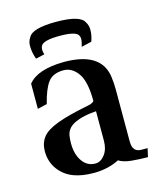

<svg xmlns="http://www.w3.org/2000/svg" viewBox="-93 -650 604 724"><g transform="rotate(-15 208.5 -288.5)"><path d="M192.4 5.9H184.6Q138.7 5.9 106.4 -6.3Q70.8 -19.5 48.6 -49.8Q26.4 -80.1 26.4 -120.6Q26.4 -152.3 43.5 -174.6Q60.5 -196.8 105.2 -213.4Q149.9 -230 230 -245.6Q233.9 -246.1 239.3 -248Q251.5 -253.4 252.4 -257.3Q252.4 -332.5 229.5 -365.2Q206.5 -397.9 172.4 -397.9Q131.3 -397.5 112.3 -372.1Q93.3 -346.7 79.6 -291L42.5 -282.2V-380.4Q78.1 -425.8 179.7 -427.7V-427.2L182.6 -427.7Q325.2 -427.7 341.3 -330.6Q345.2 -304.2 345.2 -278.3V-77.1Q345.2 -55.7 350.6 -46.9Q359.4 -32.2 378.9 -32.2H403.8L396.5 1Q365.2 1 333.7 -2Q302.2 -4.9 283.7 -16.6Q244.1 3.9 192.4 5.9ZM199.2 -26.9Q220.2 -26.9 236.1 -47.9Q252 -68.8 252 -102.1V-216.8Q210 -213.9 183.1 -204.3Q156.2 -194.8 145 -181.9Q133.8 -168.9 131.6 -153.8Q129.4 -138.7 129.4 -124.5Q129.4 -81.5 148.4 -54.2Q167.5 -26.9 199.2 -26.9ZM192.9 -581.5Q286.6 -581.5 301.8 -550.8Q311 -537.1 311 -519Q311 -498 302.7 -474.6L262.7 -465.3Q268.6 -483.4 268.6 -495.6Q268.6 -501 266.1 -506.8Q259.3 -526.9 193.4 -526.9Q129.9 -526.9 119.6 -508.8Q115.7 -502.4 115.7 -493.7Q115.7 -487.3 119.1 -474.6L85 -466.8Q75.2 -493.2 75.2 -519.5Q75.2 -537.1 85 -550.8Q100.1 -581.5 192.9 -581.5Z"/></g></svg>

Font: Quaaykop
Style: Medium
Weight: 500
Designer: Tup Wanders
Foundry: Free font, DO NOT SELL
Version: Version 1.00;July 31, 2023;FontCreator 11.5.0.2430 64-bit